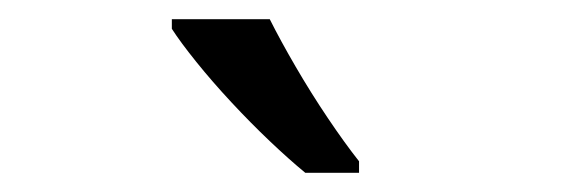

<svg xmlns="http://www.w3.org/2000/svg" viewBox="-20 -786 603 200"><path d="M298 -606Q281 -620 261 -639Q241 -658 221 -679.5Q201 -701 184.5 -721.5Q168 -742 159 -756V-766H261Q272 -744 288 -716.5Q304 -689 321.5 -663Q339 -637 354 -618V-606Z"/></svg>

Font: Noto Sans Mono SemiCondensed
Style: Regular
Weight: 400
Width: 4
Designer: Monotype Design Team
Foundry: Monotype Imaging Inc.
Version: Version 2.010